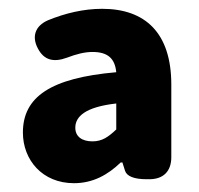

<svg xmlns="http://www.w3.org/2000/svg" viewBox="-20 -793 453 436"><path d="M148 -377C191 -377 225 -396 254 -424H258L264 -405C268 -393 284 -386 313 -386H319C351 -386 369 -404 369 -436V-601C369 -718 310 -773 212 -773C170 -773 128 -763 89 -747C59 -734 52 -709 66 -683C80 -656 102 -651 132 -662C153 -670 172 -675 190 -675C225 -675 241 -660 244 -629C95 -616 32 -573 32 -492C32 -430 76 -377 148 -377ZM151 -503C151 -528 173 -550 244 -558V-499C226 -482 212 -472 190 -472C166 -472 151 -483 151 -503Z"/></svg>

Font: コーポレート・ロゴ（ラウンド）ver3 Bold
Style: Regular
Weight: 700
Designer: [KANA_main] LOGOTYPE.JP [Source Han Sans] Ryoko NISHIZUKA 西塚涼子 (kana, bopomofo & ideographs); Paul D. Hunt (Latin, Greek
Version: Version 12.001;FEAKit 1.0